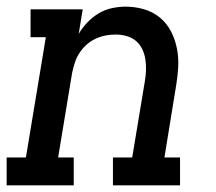

<svg xmlns="http://www.w3.org/2000/svg" viewBox="-29 -558 649 578"><path d="M-9 0V-84H49L109 -446H63V-530H220L208 -456Q219 -475 234.5 -491Q250 -507 268.5 -518Q287 -529 308 -533.5Q329 -538 349 -538Q378 -538 405 -530Q432 -522 452.5 -505Q473 -488 485.5 -464Q498 -440 503.5 -412.5Q509 -385 507.5 -356.5Q506 -328 501 -299L466 -84H513V0H311V-84H369L407 -313Q410 -330 410.5 -347Q411 -364 408.5 -380Q406 -396 399 -410.5Q392 -425 380 -435Q368 -445 352 -449.5Q336 -454 319 -454Q303 -454 288 -451Q273 -448 258 -441Q243 -434 230.5 -422.5Q218 -411 209.5 -397.5Q201 -384 196 -368.5Q191 -353 188 -338L146 -84H193V0Z"/></svg>

Font: Iosevka Slab MdExObl
Style: Regular
Weight: 500
Width: 7
Italic angle: -9°
Monospace: yes
Designer: Belleve Invis
Foundry: Belleve Invis
Version: Version 11.1.1; ttfautohint (v1.8.3)